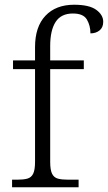

<svg xmlns="http://www.w3.org/2000/svg" viewBox="-20 -791 456 811"><path d="M31 0V-32H53Q79 -32 95.5 -36.5Q112 -41 120 -57Q128 -73 128 -107V-499H35V-536H128V-592Q128 -678 172 -724.5Q216 -771 293 -771Q357 -771 386.5 -749.5Q416 -728 416 -699Q416 -675 400.5 -662.5Q385 -650 362 -650Q362 -683 347 -708.5Q332 -734 288 -734Q238 -734 215 -698.5Q192 -663 192 -597V-536H334V-499H192V-107Q192 -73 200 -57Q208 -41 224.5 -36.5Q241 -32 267 -32H312V0Z"/></svg>

Font: Noto Serif Tamil Light
Style: Regular
Weight: 300
Designer: Indian Type Foundry, Tom Grace, and the Monotype Design Team
Foundry: Monotype Imaging Inc.
Version: Version 2.004; ttfautohint (v1.8.4.7-5d5b)